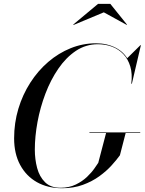

<svg xmlns="http://www.w3.org/2000/svg" viewBox="-20 -990 768 1020"><path d="M310 10Q233.5 10 176.2 -22.2Q119 -54.5 87 -114Q55 -173.5 55 -255Q55 -337 77.5 -412Q100 -487 140.8 -550.5Q181.5 -614 236.2 -661Q291 -708 355.5 -734Q420 -760 490 -760Q549 -760 595.2 -736Q641.5 -712 665.2 -664.2Q689 -616.5 680 -545H677.5Q684 -597.5 672.2 -636.8Q660.5 -676 635.2 -702.5Q610 -729 575.2 -742Q540.5 -755 500 -755Q436 -755 383.2 -719.8Q330.5 -684.5 289.8 -625Q249 -565.5 221.2 -492.2Q193.5 -419 179.2 -341.8Q165 -264.5 165 -195Q165 -144 177.2 -97.8Q189.5 -51.5 219.2 -22Q249 7.5 301 7.5Q347.5 7.5 382.8 -9.8Q418 -27 442.5 -50.5Q467 -74 481.8 -95.5Q496.5 -117 502 -125L544 -285H648L617 -165Q600 -141.5 573 -111.5Q546 -81.5 507.8 -53.8Q469.5 -26 420.2 -8Q371 10 310 10ZM455 -283.5V-286.5H725V-283.5ZM677.5 -545 681 -568.5Q682.5 -597 676.8 -625.8Q671 -654.5 655 -680L726 -750H728.5L680.5 -545ZM371 -857.5 369 -859.5 501 -969.5H566L654.5 -859.5L653.5 -857.5L531.5 -924.5Z"/></svg>

Font: Bodoni Moda 72pt
Style: Italic
Weight: 400
Italic angle: -13°
Designer: Owen Earl
Foundry: indestructible type
Version: Version 2.005